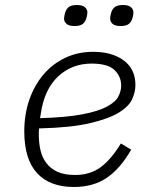

<svg xmlns="http://www.w3.org/2000/svg" viewBox="-20 -735 640 767"><path d="M275 12Q179 12 128 -43.5Q77 -99 77 -210Q77 -278 97 -336Q117 -394 153.5 -437Q190 -480 240.5 -504Q291 -528 352 -528Q428 -528 474.5 -493.5Q521 -459 521 -395Q521 -369 508.5 -340Q496 -311 456 -286Q416 -261 339.5 -243Q263 -225 136 -222Q135 -214 135 -207Q135 -200 135 -198Q135 -165 141.5 -136Q148 -107 164.5 -84.5Q181 -62 209 -49Q237 -36 280 -36Q340 -36 382 -67Q424 -98 463 -162L504 -137Q461 -62 407 -25Q353 12 275 12ZM346 -481Q267 -481 212 -429.5Q157 -378 143 -281L140 -263Q244 -266 307.5 -278Q371 -290 406 -308.5Q441 -327 452.5 -349Q464 -371 464 -393Q464 -430 437 -455.5Q410 -481 346 -481ZM278 -631Q255 -631 245.5 -640Q236 -649 236 -660Q236 -669 239 -680Q243 -697 253.5 -706Q264 -715 287 -715Q310 -715 319.5 -706Q329 -697 329 -686Q329 -676 326 -666Q322 -649 311.5 -640Q301 -631 278 -631ZM462 -631Q439 -631 429.5 -640Q420 -649 420 -660Q420 -669 423 -680Q427 -697 437.5 -706Q448 -715 471 -715Q494 -715 503.5 -706Q513 -697 513 -686Q513 -676 510 -666Q506 -649 495.5 -640Q485 -631 462 -631Z"/></svg>

Font: IBM Plex Mono Light
Style: Italic
Weight: 300
Italic angle: -9°
Monospace: yes
Designer: Mike Abbink, Paul van der Laan, Pieter van Rosmalen
Foundry: Bold Monday
Version: Version 2.3